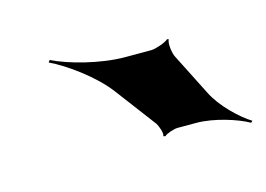

<svg xmlns="http://www.w3.org/2000/svg" viewBox="-45 -854 490 354"><g transform="rotate(-15 200.5 -677.0)"><path d="M334 -648 294 -727C290 -734 287 -755 291 -761L288 -762C283 -757 263 -750 255 -750H205C158 -750 99 -766 69 -781L66 -777C96 -763 145 -728 171 -693L229 -616C232 -611 238 -596 235 -591L239 -590C242 -594 258 -599 264 -599H300C334 -599 377 -585 398 -573L401 -576C380 -589 348 -619 334 -648Z"/></g></svg>

Font: Asimov
Style: EdgeIt
Weight: 500
Designer: Google
Version: Version 2.000980: 2014